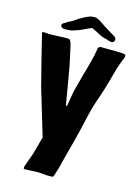

<svg xmlns="http://www.w3.org/2000/svg" viewBox="-132 -805 752 1039"><g transform="rotate(15 244.0 -286.0)"><path d="M217 159Q197 157 178 157Q174 157 153.5 158.5Q133 160 120 160Q109 160 108 159Q106 158 106 153Q106 147 108.5 141Q111 135 111 134L125 95Q127 91 129 84Q131 77 135 67L162 -31L84 -291Q68 -351 46.5 -437.5Q25 -524 14 -570Q12 -576 12 -577Q12 -583 22 -583Q28 -583 35.5 -582Q43 -581 51 -581L93 -582L146 -584Q162 -585 167 -580Q172 -575 176 -561Q176 -567 202 -445L226 -306L239 -230H245L256 -294Q258 -312 267.5 -346Q277 -380 279 -388Q285 -414 296 -449Q299 -461 309.5 -500Q320 -539 322 -558Q324 -577 329.5 -581.5Q335 -586 343 -585.5Q351 -585 354 -585Q441 -585 464 -583Q480 -581 480 -574Q480 -572 478 -562Q475 -556 469.5 -542Q464 -528 461 -519Q451 -489 451 -489Q416 -356 392 -294Q382 -267 370 -216.5Q358 -166 355 -152Q349 -122 341 -94Q332 -56 318 -5L296 79Q293 95 284.5 122Q276 149 275 152Q274 161 259 161Q244 162 217 159ZM361 -633 334 -640Q317 -647 299 -658L267 -673L221 -652Q202 -642 164 -631Q144 -628 126 -628Q115 -628 108.5 -633Q102 -638 102 -644Q102 -652 109 -656L136 -673Q139 -674 149.5 -679Q160 -684 184 -702Q224 -725 236 -728Q245 -732 254 -732Q258 -733 265 -733Q273 -733 279.5 -730.5Q286 -728 292 -724.5Q298 -721 303 -718Q332 -698 349 -688L370 -675Q371 -674 389.5 -663.5Q408 -653 404 -641Q400 -626 388 -626Q380 -626 361 -633Z"/></g></svg>

Font: Barriecito
Style: Regular
Weight: 400
Designer: Pablo Cosgaya & Sergio Jiménez
Foundry: Pablo Cosgaya & Sergio Jiménez
Version: Version 1.001